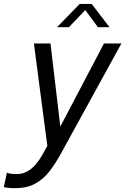

<svg xmlns="http://www.w3.org/2000/svg" viewBox="-88 -758 654 1002"><path d="M-10.5 224Q-30.5 224 -47.5 222Q-64.5 220 -68 218L-52 143Q-46.5 146.5 -32 148.5Q-17.5 150.5 -2.5 150.5Q29.5 150.5 54.8 136.2Q80 122 99.2 99Q118.5 76 133 50L159 3L89 -531H175.5L229.5 -74H214.5L454.5 -531H545.5L228.5 46Q202 94.5 171 135Q140 175.5 96.8 199.8Q53.5 224 -10.5 224ZM209.5 -616 328 -737.5H390.5L483.5 -616H423L346 -720.5H371.5L271.5 -616Z"/></svg>

Font: Epilogue
Style: Italic
Weight: 400
Italic angle: -12°
Designer: Tyler Finck
Foundry: Etcetera Type Co
Version: Version 2.112